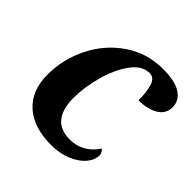

<svg xmlns="http://www.w3.org/2000/svg" viewBox="-189 -894 1068 1068"><g transform="rotate(45 345.5 -360.0)"><path d="M70 -253Q70 -375 125 -485Q180 -595 279 -662.5Q378 -730 503 -730Q598 -730 644.5 -699.5Q691 -669 691 -617Q691 -565 646 -537.5Q601 -510 529 -510Q530 -569 517 -615Q504 -661 466 -661Q407 -661 361 -597.5Q315 -534 289.5 -440.5Q264 -347 264 -265Q264 -85 413 -85Q514 -85 575 -176Q582 -170 587.5 -160.5Q593 -151 593 -141Q593 -103 563.5 -68.5Q534 -34 481 -12Q428 10 361 10Q223 10 146.5 -59Q70 -128 70 -253Z"/></g></svg>

Font: Noto Serif NarrowBlack
Style: Italic
Weight: 900
Width: 4
Italic angle: -12°
Designer: Monotype Design Team
Foundry: Monotype Imaging Inc.
Version: Version 1.001